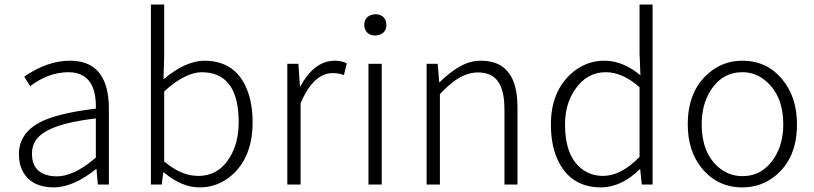

<svg xmlns="http://www.w3.org/2000/svg" viewBox="-20 -815 3596 848"><path d="M217.8 12.7Q121.1 12.7 82 -55.7Q63.5 -88.9 63.5 -133.8Q63.5 -237.3 180.7 -286.1Q259.8 -318.4 403.3 -335Q407.2 -482.4 300.8 -495.1Q291 -496.1 281.2 -496.1Q193.4 -495.1 113.3 -434.6L86.9 -476.6Q189.5 -546.9 289.1 -546.9Q438.5 -546.9 458 -385.7Q460.9 -362.3 460.9 -337.9V0H412.1L406.2 -68.4H404.3Q304.7 11.7 217.8 12.7ZM230.5 -36.1Q302.7 -36.1 390.6 -108.4Q397.5 -114.3 403.3 -119.1V-292Q182.6 -266.6 136.7 -193.4Q121.1 -168 121.1 -136.7Q121.1 -54.7 198.2 -39.1Q213.9 -36.1 230.5 -36.1Z M861.3 12.7Q784.2 12.7 707 -50.8Q704.1 -52.7 703.1 -53.7H701.2L694.3 0H646.5V-794.9H705.1V-567.4L702.1 -464.8Q798.8 -545.9 881.8 -546.9Q1020.5 -546.9 1071.3 -418.9Q1095.7 -357.4 1095.7 -275.4Q1095.7 -123 1004.9 -42Q942.4 12.7 861.3 12.7ZM855.5 -38.1Q946.3 -38.1 996.1 -122.1Q1034.2 -185.5 1034.2 -275.4Q1034.2 -482.4 889.6 -495.1Q879.9 -496.1 871.1 -496.1Q796.9 -495.1 705.1 -411.1V-102.5Q779.3 -38.1 855.5 -38.1Z M1249 0V-533.2H1297.9L1304.7 -433.6H1306.6Q1362.3 -536.1 1442.4 -545.9Q1450.2 -546.9 1457 -546.9Q1490.2 -546.9 1511.7 -535.2L1499 -483.4Q1475.6 -492.2 1450.2 -492.2Q1379.9 -492.2 1329.1 -403.3Q1317.4 -382.8 1307.6 -358.4V0Z M1607.4 0V-533.2H1666V0ZM1637.7 -658.2Q1602.5 -658.2 1591.8 -687.5Q1588.9 -696.3 1588.9 -704.1Q1588.9 -741.2 1624 -750Q1630.9 -752 1637.7 -752Q1672.9 -752 1683.6 -722.7Q1686.5 -712.9 1686.5 -704.1Q1686.5 -671.9 1655.3 -661.1Q1646.5 -658.2 1637.7 -658.2Z M1864.3 0V-533.2H1913.1L1919.9 -452.1H1921.9Q2002.9 -531.2 2070.3 -543.9Q2086.9 -546.9 2103.5 -546.9Q2254.9 -546.9 2264.6 -369.1Q2265.6 -354.5 2265.6 -340.8V0H2208V-333Q2208 -466.8 2131.8 -489.3Q2113.3 -495.1 2090.8 -495.1Q2025.4 -495.1 1959 -434.6Q1941.4 -418.9 1922.9 -399.4V0Z M2634.8 12.7Q2506.8 12.7 2449.2 -96.7Q2413.1 -165 2413.1 -265.6Q2413.1 -407.2 2501 -488.3Q2565.4 -546.9 2649.4 -546.9Q2721.7 -546.9 2791 -496.1Q2799.8 -489.3 2808.6 -482.4L2804.7 -578.1V-794.9H2862.3V0H2814.5L2807.6 -67.4H2805.7Q2724.6 11.7 2634.8 12.7ZM2644.5 -38.1Q2724.6 -39.1 2804.7 -122.1V-429.7Q2729.5 -496.1 2655.3 -496.1Q2571.3 -496.1 2518.6 -418Q2475.6 -354.5 2475.6 -265.6Q2475.6 -117.2 2558.6 -62.5Q2595.7 -38.1 2644.5 -38.1Z M3258.8 12.7Q3150.4 12.7 3081.1 -70.3Q3017.6 -146.5 3017.6 -265.6Q3017.6 -414.1 3111.3 -493.2Q3174.8 -546.9 3258.8 -546.9Q3367.2 -546.9 3435.5 -463.9Q3500 -385.7 3500 -265.6Q3500 -117.2 3405.3 -39.1Q3341.8 12.7 3258.8 12.7ZM3258.8 -37.1Q3347.7 -37.1 3399.4 -117.2Q3439.5 -178.7 3439.5 -265.6Q3439.5 -387.7 3367.2 -453.1Q3320.3 -496.1 3258.8 -496.1Q3169.9 -496.1 3118.2 -415Q3079.1 -352.5 3079.1 -265.6Q3079.1 -142.6 3151.4 -78.1Q3198.2 -37.1 3258.8 -37.1Z"/></svg>

Font: Taipei Sans TC Beta Light
Style: Regular
Weight: 300
Designer: JT Foundry
Foundry: JT Foundry
Version: Version 1.000